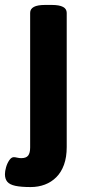

<svg xmlns="http://www.w3.org/2000/svg" viewBox="-52 -545 348 777"><path d="M72 212Q33 212 10 207Q-13 202 -22.5 190.5Q-32 179 -32 160Q-32 148 -27.5 132Q-23 116 -14.5 103.5Q-6 91 4 91Q9 91 17.5 93Q26 95 34 95Q54 95 62 84.5Q70 74 70 52V-493Q70 -525 130 -525H158Q218 -525 218 -493V50Q218 91 207 121.5Q196 152 176 172Q156 192 129.5 202Q103 212 72 212Z"/></svg>

Font: Asap
Style: Regular
Weight: 400
Designer: Pablo Cosgaya
Foundry: Omnibus-Type
Version: Version 3.001